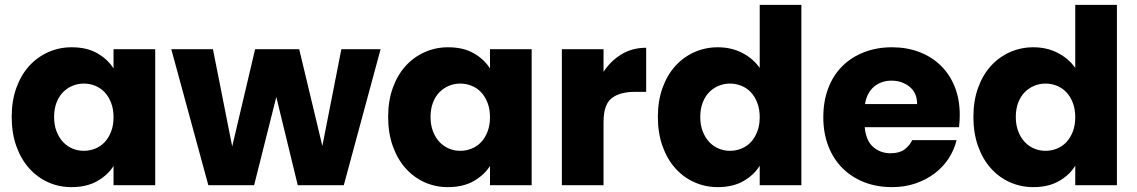

<svg xmlns="http://www.w3.org/2000/svg" viewBox="-20 -760 4666 788"><path d="M28 -280Q28 -346 47 -399Q66 -452 99.5 -489Q133 -526 178 -546Q223 -566 274 -566Q337 -566 380 -541Q423 -516 446 -479V-558H617V0H446V-79Q423 -42 379.5 -17Q336 8 273 8Q222 8 177.5 -12Q133 -32 99.5 -69.5Q66 -107 47 -160.5Q28 -214 28 -280ZM446 -279Q446 -312 436 -338Q426 -364 409.5 -381.5Q393 -399 370.5 -408Q348 -417 324 -417Q300 -417 278 -408Q256 -399 239 -382Q222 -365 212 -339Q202 -313 202 -280Q202 -247 212 -221Q222 -195 239 -177Q256 -159 278 -150Q300 -141 324 -141Q348 -141 370.5 -150Q393 -159 409.5 -176.5Q426 -194 436 -220Q446 -246 446 -279Z M683 -558H854L933 -159L1027 -558H1208L1303 -161L1381 -558H1542L1391 0H1202L1114 -362L1023 0H835Z M1573 -280Q1573 -346 1592 -399Q1611 -452 1644.5 -489Q1678 -526 1723 -546Q1768 -566 1819 -566Q1882 -566 1925 -541Q1968 -516 1991 -479V-558H2162V0H1991V-79Q1968 -42 1924.5 -17Q1881 8 1818 8Q1767 8 1722.5 -12Q1678 -32 1644.5 -69.5Q1611 -107 1592 -160.5Q1573 -214 1573 -280ZM1991 -279Q1991 -312 1981 -338Q1971 -364 1954.5 -381.5Q1938 -399 1915.5 -408Q1893 -417 1869 -417Q1845 -417 1823 -408Q1801 -399 1784 -382Q1767 -365 1757 -339Q1747 -313 1747 -280Q1747 -247 1757 -221Q1767 -195 1784 -177Q1801 -159 1823 -150Q1845 -141 1869 -141Q1893 -141 1915.5 -150Q1938 -159 1954.5 -176.5Q1971 -194 1981 -220Q1991 -246 1991 -279Z M2457 0H2286V-558H2457V-465Q2486 -510 2530.5 -537Q2575 -564 2632 -564V-383H2585Q2524 -383 2490.5 -357Q2457 -331 2457 -259Z M2680 -280Q2680 -346 2699 -399Q2718 -452 2751.5 -489Q2785 -526 2830 -546Q2875 -566 2926 -566Q2982 -566 3027 -542.5Q3072 -519 3098 -481V-740H3269V0H3098V-80Q3075 -42 3031.5 -17Q2988 8 2926 8Q2875 8 2830 -12Q2785 -32 2751.5 -69.5Q2718 -107 2699 -160.5Q2680 -214 2680 -280ZM3098 -279Q3098 -312 3088 -338Q3078 -364 3061.5 -381.5Q3045 -399 3022.5 -408Q3000 -417 2976 -417Q2952 -417 2930 -408Q2908 -399 2891 -382Q2874 -365 2864 -339Q2854 -313 2854 -280Q2854 -247 2864 -221Q2874 -195 2891 -177Q2908 -159 2930 -150Q2952 -141 2976 -141Q3000 -141 3022.5 -150Q3045 -159 3061.5 -176.5Q3078 -194 3088 -220Q3098 -246 3098 -279Z M3639 -429Q3597 -429 3567.5 -404.5Q3538 -380 3530 -333H3744Q3744 -379 3713 -404Q3682 -429 3639 -429ZM3906 -185Q3896 -144 3873 -109Q3850 -74 3815.5 -48Q3781 -22 3737 -7Q3693 8 3641 8Q3579 8 3527.5 -12Q3476 -32 3438.5 -69Q3401 -106 3380 -159.5Q3359 -213 3359 -279Q3359 -345 3379.5 -398.5Q3400 -452 3437.5 -489Q3475 -526 3527 -546Q3579 -566 3641 -566Q3702 -566 3753 -546.5Q3804 -527 3841 -491Q3878 -455 3898.5 -403.5Q3919 -352 3919 -288Q3919 -263 3916 -238H3529Q3534 -183 3563.5 -157Q3593 -131 3635 -131Q3671 -131 3692 -146.5Q3713 -162 3724 -185Z M3975 -280Q3975 -346 3994 -399Q4013 -452 4046.5 -489Q4080 -526 4125 -546Q4170 -566 4221 -566Q4277 -566 4322 -542.5Q4367 -519 4393 -481V-740H4564V0H4393V-80Q4370 -42 4326.5 -17Q4283 8 4221 8Q4170 8 4125 -12Q4080 -32 4046.5 -69.5Q4013 -107 3994 -160.5Q3975 -214 3975 -280ZM4393 -279Q4393 -312 4383 -338Q4373 -364 4356.5 -381.5Q4340 -399 4317.5 -408Q4295 -417 4271 -417Q4247 -417 4225 -408Q4203 -399 4186 -382Q4169 -365 4159 -339Q4149 -313 4149 -280Q4149 -247 4159 -221Q4169 -195 4186 -177Q4203 -159 4225 -150Q4247 -141 4271 -141Q4295 -141 4317.5 -150Q4340 -159 4356.5 -176.5Q4373 -194 4383 -220Q4393 -246 4393 -279Z"/></svg>

Font: SVN-Poppins
Style: Bold
Weight: 700
Designer: Ninad Kale (Devanagari), Jonny Pinhorn (Latin)
Foundry: Indian Type Foundry
Version: Version 3.200;PS 1.000;hotconv 16.6.54;makeotf.lib2.5.65590